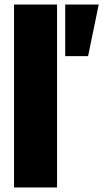

<svg xmlns="http://www.w3.org/2000/svg" viewBox="-20 -828 456 848"><path d="M268 -808H416L369 -580H268ZM42 -808H232V0H42Z"/></svg>

Font: Encode Sans Compressed
Style: Black
Weight: 900
Designer: Pablo Impallari, Andres Torresi
Foundry: Pablo Impallari, Andres Torresi
Version: Version 1.000; ttfautohint (v1.00) -l 8 -r 50 -G 200 -x 14 -